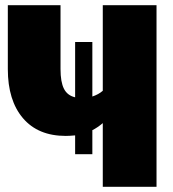

<svg xmlns="http://www.w3.org/2000/svg" viewBox="-20 -716 663 736"><path d="M580 -696V0H374V-244Q354 -227 334 -217V-125H268V-197Q246 -195 232 -195Q126 -195 68 -263Q10 -331 10 -451V-696H212V-451Q212 -402 225 -376Q238 -350 268 -343V-555H334V-346Q358 -354 374 -368V-696Z"/></svg>

Font: Fira Sans Black
Style: Regular
Weight: 900
Designer: Carrois Corporate & Edenspiekermann AG
Foundry: Carrois Corporate GbR & Edenspiekermann AG
Version: Version 4.203